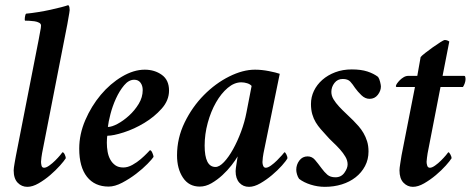

<svg xmlns="http://www.w3.org/2000/svg" viewBox="-20 -717 1827 744"><path d="M130 -564Q132 -578 135.5 -594Q139 -610 139 -618Q139 -625 131.5 -629Q124 -633 114 -634.5Q104 -636 93.5 -636.5Q83 -637 77 -637Q75 -640 76.5 -650.5Q78 -661 81 -664Q102 -666 127 -670Q152 -674 175 -679Q198 -684 217 -689Q236 -694 244 -697Q248 -695 249 -689Q250 -683 250 -678Q250 -675 248.5 -666.5Q247 -658 245 -646.5Q243 -635 241 -623.5Q239 -612 237 -603L143 -123Q142 -119 140.5 -106.5Q139 -94 139 -90Q139 -83 141 -75Q143 -67 151 -67Q159 -67 171 -75.5Q183 -84 194 -95Q205 -106 213 -115.5Q221 -125 222 -127Q227 -127 231 -118Q235 -109 235 -104Q229 -94 212.5 -75.5Q196 -57 174.5 -38.5Q153 -20 129.5 -6.5Q106 7 86 7Q64 7 48.5 -9Q33 -25 33 -57Q33 -61 34 -68.5Q35 -76 36.5 -84.5Q38 -93 39.5 -101.5Q41 -110 42 -115Z M398 -225Q413 -225 435.5 -237Q458 -249 480 -269Q502 -289 517.5 -314.5Q533 -340 533 -368Q533 -385 524.5 -396.5Q516 -408 500 -408Q479 -408 461 -386.5Q443 -365 429.5 -335.5Q416 -306 408 -275Q400 -244 398 -225ZM541 -447Q579 -447 607 -427Q635 -407 635 -366Q635 -328 606.5 -296Q578 -264 539 -240.5Q500 -217 459.5 -204Q419 -191 396 -191Q395 -189 394.5 -178.5Q394 -168 394 -164Q394 -146 397 -129Q400 -112 407.5 -98.5Q415 -85 427 -76.5Q439 -68 458 -68Q475 -68 493 -78Q511 -88 525.5 -100.5Q540 -113 550 -123.5Q560 -134 561 -135Q566 -135 570.5 -124.5Q575 -114 575 -109Q570 -101 551.5 -82Q533 -63 507.5 -43.5Q482 -24 453.5 -9Q425 6 401 6Q347 6 317 -32Q287 -70 287 -141Q287 -197 310.5 -251.5Q334 -306 370.5 -349.5Q407 -393 452.5 -420Q498 -447 541 -447Z M915 -398Q888 -398 862.5 -376.5Q837 -355 817 -320Q797 -285 785 -241Q773 -197 773 -153Q773 -70 815 -70Q830 -70 848 -89Q866 -108 883 -138.5Q900 -169 914 -206.5Q928 -244 935 -281L955 -384Q949 -391 937.5 -394.5Q926 -398 915 -398ZM968 -447Q994 -447 1022 -441.5Q1050 -436 1064 -431L1001 -123Q1000 -119 998.5 -107Q997 -95 997 -89Q997 -81 1000 -74Q1003 -67 1010 -67Q1018 -67 1030 -75.5Q1042 -84 1053 -95Q1064 -106 1072.5 -115.5Q1081 -125 1082 -127Q1086 -127 1090 -118Q1094 -109 1094 -104Q1089 -94 1072.5 -75.5Q1056 -57 1034 -38.5Q1012 -20 988.5 -6.5Q965 7 945 7Q922 7 907.5 -9Q893 -25 893 -54Q893 -58 894 -66Q895 -74 896.5 -82.5Q898 -91 899 -99Q900 -107 901 -111Q893 -97 877.5 -77Q862 -57 842 -38.5Q822 -20 799.5 -7Q777 6 754 6Q712 6 689 -28.5Q666 -63 666 -115Q666 -182 695.5 -242.5Q725 -303 770 -348.5Q815 -394 868 -420.5Q921 -447 968 -447Z M1343 -448Q1379 -448 1403.5 -440Q1428 -432 1445 -419Q1450 -412 1453 -399.5Q1456 -387 1456 -382Q1456 -365 1444 -349.5Q1432 -334 1412 -334Q1395 -334 1380.5 -348Q1366 -362 1356 -376Q1347 -390 1337.5 -400.5Q1328 -411 1308 -411Q1288 -411 1276 -395.5Q1264 -380 1264 -361Q1264 -346 1272.5 -332Q1281 -318 1294 -304Q1307 -290 1321.5 -276.5Q1336 -263 1349 -250Q1359 -240 1369.5 -228Q1380 -216 1388.5 -201.5Q1397 -187 1402.5 -169.5Q1408 -152 1408 -130Q1408 -99 1394.5 -73.5Q1381 -48 1358 -30Q1335 -12 1304.5 -2.5Q1274 7 1239 7Q1211 7 1184 -1.5Q1157 -10 1139 -24Q1134 -31 1131 -41Q1128 -51 1128 -59Q1128 -79 1140 -95Q1152 -111 1172 -111Q1189 -111 1200.5 -97.5Q1212 -84 1226 -65Q1237 -50 1248.5 -40Q1260 -30 1280 -30Q1302 -30 1314.5 -47.5Q1327 -65 1327 -80Q1327 -95 1318.5 -109.5Q1310 -124 1297.5 -138Q1285 -152 1270.5 -165.5Q1256 -179 1244 -193Q1233 -205 1222.5 -217Q1212 -229 1203.5 -243Q1195 -257 1190 -274.5Q1185 -292 1185 -314Q1185 -341 1196.5 -365Q1208 -389 1229 -407.5Q1250 -426 1279 -437Q1308 -448 1343 -448Z M1610 -496Q1614 -501 1628 -512Q1642 -523 1657.5 -534Q1673 -545 1686.5 -553.5Q1700 -562 1703 -562Q1713 -562 1721 -556L1695 -423H1779Q1782 -423 1783 -419Q1784 -415 1784 -411Q1784 -403 1781 -394.5Q1778 -386 1774 -380H1687L1637 -123Q1636 -117 1634.5 -105.5Q1633 -94 1633 -90Q1633 -83 1635.5 -75Q1638 -67 1646 -67Q1654 -67 1666 -75.5Q1678 -84 1689 -95Q1700 -106 1708 -115.5Q1716 -125 1717 -127Q1721 -127 1725.5 -118Q1730 -109 1730 -104Q1724 -94 1707.5 -75.5Q1691 -57 1669 -38.5Q1647 -20 1623.5 -6.5Q1600 7 1580 7Q1559 7 1543.5 -9Q1528 -25 1528 -57Q1528 -65 1531 -83.5Q1534 -102 1536 -115L1588 -380H1517Q1514 -380 1514 -383Q1514 -387 1518.5 -393.5Q1523 -400 1529.5 -406.5Q1536 -413 1544.5 -418Q1553 -423 1562 -423H1597Z"/></svg>

Font: Vermiglione SemiBold
Style: Italic
Weight: 600
Italic angle: -11°
Version: Version 1.000